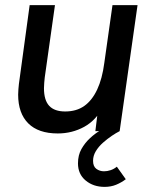

<svg xmlns="http://www.w3.org/2000/svg" viewBox="-20 -513 593 751"><path d="M206 9Q130 9 90.5 -30.5Q51 -70 51 -143Q51 -154 52 -164Q53 -174 54 -185L96 -493H195L155 -210Q154 -199 153 -189Q152 -179 152 -168Q152 -121 172.5 -99Q193 -77 235 -77Q279 -77 309.5 -98.5Q340 -120 360 -162.5Q380 -205 388 -267L420 -493H518L448 0H353L366 -106L386 -100Q357 -43 309.5 -17Q262 9 206 9ZM389 218Q345 218 315 193Q285 168 285 126Q285 94 298.5 70Q312 46 332 27.5Q352 9 371 -2L448 0Q434 7 417 18.5Q400 30 383 45Q366 60 355 78Q344 96 344 116Q344 138 357 147.5Q370 157 387 157Q400 157 413 152.5Q426 148 437 139L472 188Q455 201 434.5 209.5Q414 218 389 218Z"/></svg>

Font: Hanken Grotesk Medium
Style: Italic
Weight: 500
Italic angle: -8°
Designer: Alfredo Marco Pradil
Foundry: Hanken Design Co.
Version: Version 3.013